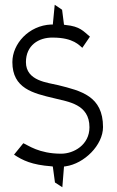

<svg xmlns="http://www.w3.org/2000/svg" viewBox="-20 -691 491 807"><path d="M32 -430C32 -319 119 -299 208 -278C266 -263 356 -254 356 -156C356 -82 290 -45 237 -45C143 -45 98 -81 78 -89L39 -41C75 -17 114 2 196 8L202 9L211 76L242 96L249 9L256 8C334 -3 413 -81 413 -157C413 -287 321 -309 225 -333C181 -344 89 -350 89 -430C89 -500 142 -534 202 -533C290 -533 314 -499 326 -490L358 -537C330 -560 317 -580 256 -586L249 -587L241 -650L210 -671L202 -588H195C101 -584 32 -507 32 -430Z"/></svg>

Font: Charger Sport
Style: ExLitNrw
Weight: 200
Designer: Jasper
Foundry: Cannot Into Space Fonts
Version: Version 1.1